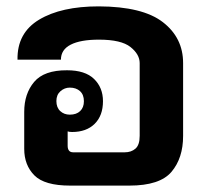

<svg xmlns="http://www.w3.org/2000/svg" viewBox="-20 -580 648 600"><path d="M242.2 -263.7Q242.2 -284.2 230 -295.2Q217.8 -306.2 198.2 -306.2Q181.6 -306.2 168.9 -294.9Q156.2 -283.7 156.2 -264.2Q156.2 -244.1 168.2 -232.9Q180.2 -221.7 198.2 -221.7Q218.8 -221.7 230.5 -232.9Q242.2 -244.1 242.2 -263.7ZM191.4 -169.4Q191.4 -169.4 191.4 -124.5Q191.4 -114.7 195.6 -109.4Q199.7 -104 209 -104H369.6Q390.1 -104 403.3 -115.5Q416.5 -127 416.5 -155.3V-382.8Q416.5 -410.2 387.7 -433.1Q358.9 -456.1 289.1 -456.1Q231.4 -456.1 200.9 -440.4Q170.4 -424.8 170.4 -393.6H34.7Q33.2 -477.1 102.3 -518.6Q171.4 -560.1 288.6 -560.1Q425.8 -559.6 489 -510.7Q552.2 -461.9 552.2 -382.8V-155.3Q552.2 -85.9 515.9 -43Q479.5 0 384.3 0H199.2Q119.1 0 87.4 -32Q55.7 -64 55.7 -114.7V-230.5Q55.7 -287.1 86.7 -324Q117.7 -360.8 189.5 -360.4Q246.1 -360.4 273.9 -333.3Q301.8 -306.2 301.8 -263.7Q301.8 -218.8 275.9 -193.1Q250 -167.5 205.1 -167.5Q201.2 -167.5 197.5 -168Q193.8 -168.5 191.4 -169.4Z"/></svg>

Font: Roboto Web
Style: Bold
Weight: 700
Designer: Google
Version: Version 1.200310; 2013